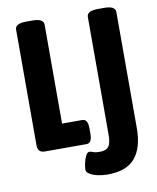

<svg xmlns="http://www.w3.org/2000/svg" viewBox="-95 -775 843 1028"><g transform="rotate(-10 326.5 -261.0)"><path d="M406 180Q378 180 352 174Q326 168 309.5 157.5Q293 147 293 135Q293 121 297.5 99.5Q302 78 310.5 60.5Q319 43 330 43Q339 43 351 48Q363 53 386 53Q420 53 434 35Q448 17 448 -28V-669Q448 -702 508 -702H543Q603 -702 603 -669V-38Q603 68 556.5 124Q510 180 406 180ZM96 0Q58 0 58 -40V-669Q58 -702 118 -702H153Q213 -702 213 -669V-131H323Q353 -131 353 -81V-50Q353 0 323 0Z"/></g></svg>

Font: Asap Semi Condensed
Style: Bold
Weight: 700
Width: 4
Designer: Pablo Cosgaya
Foundry: Omnibus-Type
Version: Version 3.001; ttfautohint (v1.8.4.7-5d5b)